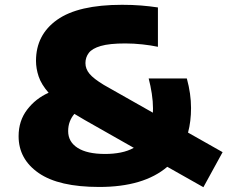

<svg xmlns="http://www.w3.org/2000/svg" viewBox="-20 -770 948 800"><path d="M393.5 9Q225 9 141.2 -49Q57.5 -107 57.5 -202.5Q57.5 -266.5 93 -313Q128.5 -359.5 182.5 -383.5Q152 -418.5 141 -451.5Q130 -484.5 130 -516.5Q130 -625 218 -687.5Q306 -750 488.5 -750Q532 -750 568.5 -747Q605 -744 638 -739V-575Q610 -581 573.8 -585Q537.5 -589 502 -589Q436 -589 400 -578.5Q364 -568 350 -549.5Q336 -531 336 -507Q336 -483 353 -462.5Q370 -442 413 -416L617 -300.5Q617.5 -309 617.5 -318.5Q617.5 -347 612.5 -379.8Q607.5 -412.5 599.5 -443H758.5Q776 -379 776 -320Q776 -264.5 763.5 -217.5L907.5 -136L827.5 10L677 -75Q578.5 9 393.5 9ZM264 -223.5Q264 -179 303.5 -153.8Q343 -128.5 418 -128.5Q452.5 -128.5 482.8 -134.5Q513 -140.5 537.5 -154L333 -270Q310 -283 290 -295.5Q277.5 -281 270.8 -263.2Q264 -245.5 264 -223.5Z"/></svg>

Font: Encode Sans Expanded Expanded ExtraBold
Style: Regular
Weight: 800
Width: 7
Designer: Multiple Designers
Foundry: Impallari Type
Version: Version 3.000; ttfautohint (v1.8.3) -l 8 -r 50 -G 200 -x 14 